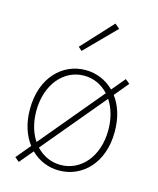

<svg xmlns="http://www.w3.org/2000/svg" viewBox="-115 -824 761 927"><g transform="rotate(15 266.0 -361.0)"><path d="M86 -238C86 -370 164 -462 266 -462C314 -462 356 -442 388 -407L126 -93C101 -130 86 -180 86 -238ZM68 22 125 -46C163 -8 213 12 266 12C380 12 478 -80 478 -238C478 -309 459 -367 427 -409L486 -480L464 -498L408 -431C370 -469 320 -490 266 -490C152 -490 54 -398 54 -238C54 -167 74 -110 106 -68L46 4ZM222 -574 370 -724 346 -744 204 -590ZM266 -16C218 -16 176 -36 144 -70L406 -384C431 -346 446 -296 446 -238C446 -106 368 -16 266 -16Z"/></g></svg>

Font: Source Sans Pro ExtraLight
Style: Regular
Weight: 200
Designer: Paul D. Hunt
Foundry: Adobe Systems Incorporated
Version: Version 3.006;hotconv 1.0.111;makeotfexe 2.5.65597